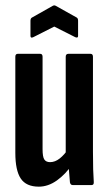

<svg xmlns="http://www.w3.org/2000/svg" viewBox="-20 -693 405 719"><path d="M125.5 6Q77.9 6 57.7 -24.5Q37.4 -54.9 37.4 -120.7V-480.5Q37.4 -491.5 46.8 -491.5H130.1Q139.4 -491.5 139.4 -480.5V-134.5Q139.4 -105.5 146 -95.7Q152.5 -85.8 167.6 -85.8Q186.2 -85.8 203.7 -99.6Q221.2 -113.4 236.5 -136.5L250.7 -77.7Q225.9 -40.8 193.2 -17.4Q160.4 6 125.5 6ZM252.2 0Q243.9 0 241.9 -10.2Q239.9 -28.4 238.2 -55.2Q236.5 -81.9 236.1 -97.9L226.1 -116.7V-480.5Q226.1 -491.5 236.4 -491.5H318.7Q328.1 -491.5 328.1 -480.5V-124.7Q328.1 -87 328.9 -58.9Q329.7 -30.8 331.1 -12.6Q332.4 0 323.1 0ZM104.5 -553.7Q94.1 -548.9 94.1 -558.5V-615.1Q94.1 -623.9 99.3 -627L177.1 -670.9Q183.2 -674.7 189.4 -670.9L267.8 -627Q272.4 -623.9 272.4 -615.1V-558.5Q272.4 -549.5 262 -553.7L183.2 -593.5Z"/></svg>

Font: Sofia Sans Extra Condensed
Style: Regular
Weight: 400
Designer: Botio Nikoltchev, Ani Petrova
Foundry: lettersoup
Version: Version 4.101